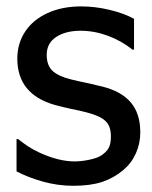

<svg xmlns="http://www.w3.org/2000/svg" viewBox="-20 -579 486 612"><path d="M32.7 -32.7V-135.7H37.6Q55.7 -121.6 70.1 -112.1Q84.5 -102.5 107.4 -91.8Q168 -64.5 217.3 -64.5Q239.7 -64.5 264.6 -69.8Q289.6 -75.2 301.3 -82.5Q319.3 -94.2 326.4 -107.2Q333.5 -120.1 333.5 -144.5Q333.5 -166.5 325.9 -180.7Q318.4 -194.8 300.8 -204.3Q283.2 -213.9 252.4 -221.7Q233.9 -226.6 206.5 -231.9Q183.6 -236.8 154.3 -244.6Q35.2 -278.8 35.2 -392.1Q35.2 -440.9 60.5 -478.8Q85.9 -516.6 132.1 -537.6Q178.2 -558.6 238.8 -558.6Q283.2 -558.6 329.3 -547.6Q375.5 -536.6 407.2 -519V-420.9H402.3Q366.7 -449.2 323.5 -465.1Q280.3 -481 236.8 -481Q189.5 -481 159.2 -461.2Q128.9 -441.4 128.9 -404.3Q128.9 -371.1 146.7 -353.8Q164.6 -336.4 207 -325.7Q228.5 -320.3 252.9 -315.4Q263.7 -313.5 292.5 -306.2L305.7 -303.2Q366.7 -288.1 397 -252.4Q427.2 -216.8 427.2 -157.2Q427.2 -121.6 413.1 -90.1Q398.9 -58.6 372.6 -36.6Q342.3 -11.2 305.2 1Q268.1 13.2 213.9 13.2Q164.1 13.2 116.5 -0.2Q68.8 -13.7 32.7 -32.7Z"/></svg>

Font: SG Kara Bold
Style: Regular
Weight: 400
Designer: Damoon Khanjanzadeh
Version: Version 1.000